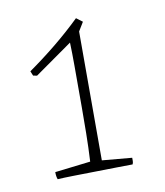

<svg xmlns="http://www.w3.org/2000/svg" viewBox="-55 -747 423 493"><g transform="rotate(-10 156.0 -500.5)"><path d="M57 -301Q54 -308 54 -320L147 -331Q149 -368 149.5 -404.5Q150 -441 150 -470Q150 -488 150 -518Q150 -548 150 -581Q150 -614 149 -641L51 -572L41 -574L36 -586Q73 -612 108 -640.5Q143 -669 175 -700L191 -688L177 -665V-329L255 -322Q255 -318 255 -313.5Q255 -309 253 -305Q240 -305 213.5 -304.5Q187 -304 156.5 -303.5Q126 -303 99 -302.5Q72 -302 57 -301Z"/></g></svg>

Font: Labrada ExtraLight
Style: Regular
Weight: 200
Designer: Mercedes Jáuregui
Foundry: Omnibus-Type Team
Version: Version 1.000; ttfautohint (v1.8.4.7-5d5b)